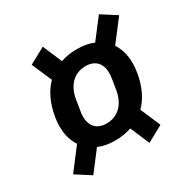

<svg xmlns="http://www.w3.org/2000/svg" viewBox="-152 -814 908 929"><g transform="rotate(-30 302.0 -349.5)"><path d="M283.7 -110.8C317.1 -110.8 348.7 -115.8 376.1 -125.4L421.9 -18.5L511.7 -67.5L463.8 -179.3C501.8 -217.7 528.8 -272.4 539.8 -342.3C543 -360.8 544.4 -378.2 544.4 -393.5C544.4 -439.3 533.4 -476.9 512.8 -508.2L603.7 -626.8L521 -679.7L436.8 -570C411.2 -581 380.7 -587 345.2 -587C311.4 -587 280.2 -582.4 252.8 -572.4L207.4 -679.7L117.2 -630.7L165.5 -518.8C127.5 -480.5 100.5 -425.8 89.1 -355.5C85.9 -337.4 84.5 -319.6 84.5 -304.7C84.5 -258.5 95.5 -220.9 116.1 -190L25.6 -71.4L108 -18.5L191.8 -128.2C217.7 -116.8 248.2 -110.8 283.7 -110.8ZM206.7 -289.1C206.7 -298.7 207.7 -310.4 209.9 -321.7L219.1 -378.6C231.5 -453.1 277.7 -495 338.8 -495C390.6 -495 422.2 -464.8 422.2 -409.1C422.2 -399.5 421.2 -387.8 419.4 -376.4L410.2 -319.6C397.7 -245 351.2 -203.1 290.5 -203.1C238.3 -203.1 206.7 -233.3 206.7 -289.1Z"/></g></svg>

Font: Margiela Mono Italic SmBold It
Style: Regular
Weight: 600
Designer: Mike Abbink, Paul van der Laan, Pieter van Rosmalen
Foundry: Bold Monday
Version: Version 2.003 2021